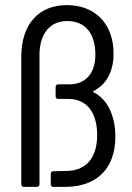

<svg xmlns="http://www.w3.org/2000/svg" viewBox="-20 -729 513 749"><path d="M73 0H124C130 0 134 -4 134 -10V-517C135 -601 178 -647 242 -647C313 -647 352 -598 352 -516C352 -443 314 -400 251 -400H207C201 -400 197 -396 197 -390V-353C197 -347 201 -343 207 -343H251C319 -341 359 -290 359 -202C359 -112 315 -62 237 -62L188 -61C182 -61 178 -57 178 -51V-10C178 -4 182 0 188 0H234C359 0 430 -73 430 -196C430 -280 397 -344 345 -369C342 -371 342 -373 345 -374C394 -398 423 -449 423 -520C423 -635 352 -709 241 -709C131 -709 64 -635 63 -510V-10C63 -4 67 0 73 0Z"/></svg>

Font: Barlow Semi Condensed
Style: Regular
Weight: 400
Width: 4
Designer: Jeremy Tribby
Foundry: Tribby Type
Version: Version 1.422;hotconv 1.0.109;makeotfexe 2.5.65596